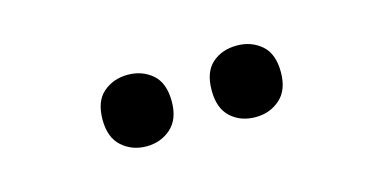

<svg xmlns="http://www.w3.org/2000/svg" viewBox="-30 -836 625 311"><g transform="rotate(-15 282.0 -681.0)"><path d="M131 -681Q131 -712 148 -726.5Q165 -741 189 -741Q213 -741 230 -726.5Q247 -712 247 -681Q247 -651 230 -636Q213 -621 189 -621Q165 -621 148 -636Q131 -651 131 -681ZM314 -681Q314 -712 330.5 -726.5Q347 -741 372 -741Q396 -741 413 -726.5Q430 -712 430 -681Q430 -651 413 -636Q396 -621 372 -621Q347 -621 330.5 -636Q314 -651 314 -681Z"/></g></svg>

Font: Noto Sans Sinhala SemiCondensed SemiBold
Style: Regular
Weight: 600
Width: 4
Designer: Jelle Bosma - Monotype Design Team
Foundry: Monotype Imaging Inc.
Version: Version 2.006; ttfautohint (v1.8.4.7-5d5b)